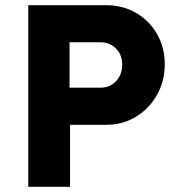

<svg xmlns="http://www.w3.org/2000/svg" viewBox="-20 -720 698 740"><path d="M89 0V-700H389Q453 -700 504 -670.5Q555 -641 585 -589.5Q615 -538 615 -473Q615 -407 585 -354Q555 -301 504 -270Q453 -239 389 -239H250V0ZM248 -382H368Q403 -382 427 -407Q451 -432 451 -471Q451 -509 427 -533Q403 -557 368 -557H248Z"/></svg>

Font: Readex Pro bold
Style: Bold
Weight: 700
Designer: Bonnie Shaver-Troup, Thomas Jockin
Foundry: Lexend
Version: Version 1.200; ttfautohint (v1.8.3)